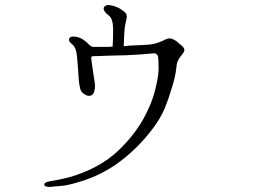

<svg xmlns="http://www.w3.org/2000/svg" viewBox="-20 -722 1040 762"><path d="M184 19Q195 18 221 16Q247 14 284 3Q323 -8 359.5 -24Q396 -40 437 -67Q477 -95 512.5 -128.5Q548 -162 582 -206Q617 -251 634 -293Q651 -335 664 -380Q670 -399 674 -417.5Q678 -436 680 -454Q681 -471 687 -483Q693 -495 703 -506Q710 -514 711.5 -522Q713 -530 702 -540Q691 -550 682 -557Q673 -564 665 -567Q649 -574 630 -562Q620 -557 603.5 -551.5Q587 -546 572 -545Q559 -544 540 -543Q521 -542 493 -541Q487 -540 481.5 -539.5Q476 -539 471 -539Q472 -562 473 -584Q474 -606 476 -619Q479 -634 482.5 -649.5Q486 -665 473 -676Q459 -687 447 -692.5Q435 -698 424 -700Q402 -706 393 -694Q389 -687 395 -677.5Q401 -668 411 -661Q421 -654 425 -639Q429 -624 429 -604Q429 -590 428.5 -569.5Q428 -549 427 -537Q419 -536 411 -536Q403 -536 394 -536Q380 -536 368.5 -536Q357 -536 349 -536Q341 -537 331 -547Q320 -560 299 -571Q288 -576 274 -577Q260 -578 256 -571Q251 -564 256 -557Q261 -550 269 -544Q282 -532 285 -502Q287 -487 289 -457.5Q291 -428 293 -400Q295 -384 298 -371Q301 -358 311 -351Q320 -344 326.5 -342.5Q333 -341 338 -342Q353 -345 356 -369Q358 -380 356.5 -391Q355 -402 352 -420Q349 -441 346.5 -457Q344 -473 342 -490Q342 -493 343 -496Q344 -499 349 -499Q353 -499 370.5 -499.5Q388 -500 410 -501Q432 -502 447 -502Q463 -502 487.5 -503Q512 -504 538.5 -506Q565 -508 586 -510Q597 -512 602.5 -506Q608 -500 608 -491Q609 -482 609.5 -455.5Q610 -429 602 -392Q597 -368 591.5 -349.5Q586 -331 578.5 -312Q571 -293 558 -267Q519 -190 448 -123Q413 -90 370 -66Q327 -42 279 -26Q259 -19 232 -13Q205 -7 179 -3Q153 2 156 12Q157 17 165 18.5Q173 20 184 20Z"/></svg>

Font: Hannari
Style: Regular
Weight: 400
Version: Version 1.12